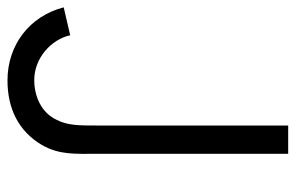

<svg xmlns="http://www.w3.org/2000/svg" viewBox="-161 -629 805 523"><g transform="rotate(90 241.5 -367.5)"><path d="M399 -750V-230.2C399 -167.7 402.1 -127.1 375 -79.2C337.5 -15.6 276 14.6 199 14.6C102.1 14.6 24 -45.8 0 -138.5L76 -156.2C87.5 -104.2 138.5 -58.3 197.9 -58.3C241.7 -58.3 286.5 -77.1 306.2 -118.8C321.9 -149 321.9 -180.2 321.9 -230.2V-750Z"/></g></svg>

Font: Manrope3
Style: Regular
Weight: 400
Width: 4
Designer: Mikhail Sharanda
Foundry: Mikhail Sharanda
Version: Version 3.000;PS 003.000;hotconv 1.0.88;makeotf.lib2.5.64775